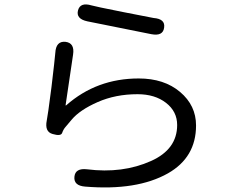

<svg xmlns="http://www.w3.org/2000/svg" viewBox="-20 -792 1040 854"><path d="M359 38Q307 34 311 -6Q315 -45 367 -39Q525 -19 652 -76Q768 -128 768 -236Q768 -296 718.5 -334.5Q669 -373 592 -373Q494 -373 414.5 -338Q335 -303 299 -260Q282 -239 272 -228Q262 -217 256.5 -201Q251 -185 214 -196Q178 -206 188 -256Q192 -273 209 -405Q224 -531 226 -557Q229 -610 271 -606Q313 -601 305 -549L272 -326Q271 -321 275 -324Q410 -443 597 -443Q710 -443 781 -383Q852 -323 852 -234Q852 -92 727 -21Q589 57 359 38ZM710 -669Q705 -630 653 -640L369 -697Q317 -708 327 -746Q337 -783 387 -768Q399 -764 527 -738.5Q655 -713 663 -712Q716 -708 710 -669Z"/></svg>

Font: Resource Han Rounded CN
Style: Regular
Weight: 400
Designer: Cyano Hao (round all glyphs); Ryoko NISHIZUKA  (kana, bopomofo & ideographs); Paul D. Hunt (Latin, Greek & Cyrillic); Sa
Foundry: Cyano Hao
Version: 0.990